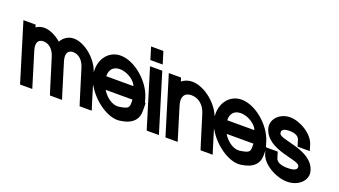

<svg xmlns="http://www.w3.org/2000/svg" viewBox="-225 -1416 3644 2066"><g transform="rotate(20 1596.5 -383.0)"><path d="M279.5 -526.1C308.3 -577.8 358.9 -612.5 422.6 -613C548.6 -613 704.6 -479 744.5 -345L843.9 -20L866.6 51H727.6L705.2 -19L604.5 -345C579.1 -428 527.7 -472 465.4 -473C403.8 -473 379.5 -428.6 404 -346.7L404.5 -345L425.9 -275L503.9 -20L526.6 51H387.6L365.2 -19L286.1 -275H285.9L264.5 -345C239.1 -428 187.7 -472 125.4 -473C63.4 -473 39.1 -428 64.5 -345L85.9 -275L163.9 -20L185.3 50H45.3L23.9 -20L-54.1 -275L-75.5 -345L-136 -543L-157.4 -613H-17.4L-8.7 -584.4C16.9 -602.2 47.8 -612.7 82.6 -613C146.9 -613 219 -578.1 279.5 -526.1Z M886.7 -351H1197.7C1182.7 -400 1096.7 -472 1000.4 -473C925.8 -473 884.1 -428 886.7 -351ZM789.4 -211H780.5L759.1 -281L737.7 -351H745.4C733.4 -494.4 822.4 -612.1 957.6 -613C1116.6 -613 1306.8 -452 1359.1 -281L1376.8 -223H1383.8L1384.3 -133C1384.7 -37 1327.5 31 1186 49C1052.6 68 871 -63.3 789.4 -211ZM1237.9 -211H930.6C979.1 -131 1059.1 -79.5 1124.8 -89H1125.8C1226.2 -104 1238.2 -117 1238.1 -173Z M1343 -677H1273L1230.2 -817H1300.2H1301.2H1371.2L1414 -677H1344ZM1314 -543 1292.6 -613H1432.6L1454 -543L1613.9 -20L1635.3 50H1495.3L1473.9 -20Z M1660.1 -572.2C1691.9 -597.6 1732 -612.7 1777.6 -613C1918.6 -613 2091.7 -472 2135.3 -326L2228.9 -20L2251.6 51H2112.6L2090.2 -19L1995.3 -326C1966.9 -419 1900.7 -472 1820.4 -473C1741.4 -473 1706.9 -419 1735.3 -326L1756.7 -256L1828.9 -20L1850.3 50H1710.3L1688.9 -20L1616.7 -256L1595.3 -326L1529 -543L1507.6 -613H1647.6Z M2271.7 -351H2582.7C2567.7 -400 2481.7 -472 2385.4 -473C2310.8 -473 2269.1 -428 2271.7 -351ZM2174.4 -211H2165.5L2144.1 -281L2122.7 -351H2130.4C2118.4 -494.4 2207.4 -612.1 2342.6 -613C2501.6 -613 2691.8 -452 2744.1 -281L2761.8 -223H2768.8L2769.3 -133C2769.7 -37 2712.5 31 2571 49C2437.6 68 2256 -63.3 2174.4 -211ZM2622.9 -211H2315.6C2364.1 -131 2444.1 -79.5 2509.8 -89H2510.8C2611.2 -104 2623.2 -117 2623.1 -173Z M3198.7 -413 3220.1 -343H3080.1L3058.7 -413C3047.4 -450 3011.7 -472 2940.4 -473C2870.4 -473 2848.4 -450 2858.7 -413C2879.5 -345 3235.1 -366 3299.1 -150C3332.2 -42 3228.6 51 3100.3 50C2973.3 50 2812.5 -41 2779.1 -150L2757.7 -220H2897.7L2919.1 -150C2929.8 -115 2974.8 -89 3057.5 -90C3141.5 -90 3170.1 -114 3159.1 -150C3138.4 -218 2787.4 -195 2718.7 -413C2686 -520 2781.9 -612 2897.6 -613C3015.6 -613 3166 -520 3198.7 -413Z"/></g></svg>

Font: Nordica Plus
Style: NordicaClassicRgOpObl
Weight: 500
Version: Version 1.01